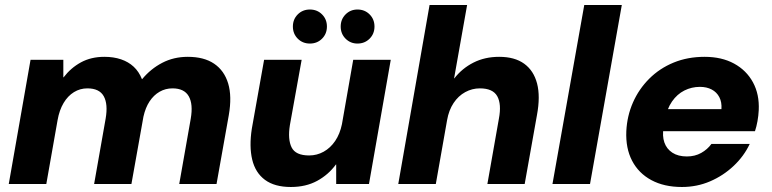

<svg xmlns="http://www.w3.org/2000/svg" viewBox="-20 -735 3083 767"><path d="M15 0 102 -496H233V-426H234Q263 -464 303.5 -486Q344 -508 397 -508Q434 -508 463.5 -498Q493 -488 514 -468.5Q535 -449 547 -419H548Q582 -460 628 -484Q674 -508 730 -508Q795 -508 835.5 -480.5Q876 -453 891.5 -401.5Q907 -350 894 -275L845 0H696L742 -261Q752 -319 734 -350.5Q716 -382 669 -382Q641 -382 617.5 -368.5Q594 -355 577.5 -330Q561 -305 553 -269L505 0H356L402 -261Q412 -319 394.5 -350.5Q377 -382 329 -382Q300 -382 275.5 -367Q251 -352 234 -323.5Q217 -295 210 -255L165 0Z M1142 12Q1077 12 1038.5 -16.5Q1000 -45 987.5 -97.5Q975 -150 986 -221L1035 -496H1185L1138 -235Q1129 -178 1145 -146Q1161 -114 1215 -114Q1246 -114 1273 -129Q1300 -144 1319 -172Q1338 -200 1346 -239L1391 -496H1541L1454 0H1323V-78H1322Q1292 -37 1247 -12.5Q1202 12 1142 12ZM1218 -561Q1189 -561 1169.5 -580.5Q1150 -600 1150 -629Q1150 -658 1169.5 -677.5Q1189 -697 1218 -697Q1247 -697 1266.5 -677.5Q1286 -658 1286 -629Q1286 -600 1266.5 -580.5Q1247 -561 1218 -561ZM1408 -561Q1380 -561 1360.5 -580.5Q1341 -600 1341 -629Q1341 -658 1360.5 -677.5Q1380 -697 1408 -697Q1437 -697 1456.5 -677.5Q1476 -658 1476 -629Q1476 -600 1456.5 -580.5Q1437 -561 1408 -561Z M1571 0 1696 -715H1846L1794 -422H1795Q1826 -462 1871.5 -485Q1917 -508 1974 -508Q2036 -508 2074 -480.5Q2112 -453 2125.5 -401.5Q2139 -350 2125 -275L2076 0H1927L1973 -261Q1984 -319 1966.5 -350.5Q1949 -382 1897 -382Q1866 -382 1838.5 -367Q1811 -352 1792 -323.5Q1773 -295 1766 -255L1721 0Z M2187 0 2314 -715H2464L2337 0Z M2704 12Q2633 12 2582 -15.5Q2531 -43 2505 -93Q2479 -143 2482 -211Q2485 -272 2508.5 -325.5Q2532 -379 2573.5 -420.5Q2615 -462 2671 -485Q2727 -508 2795 -508Q2863 -508 2912.5 -481Q2962 -454 2988 -406Q3014 -358 3011 -295Q3010 -273 3006 -251Q3002 -229 2996 -211H2586L2602 -299H2862Q2864 -327 2853.5 -347Q2843 -367 2823 -377.5Q2803 -388 2776 -388Q2743 -388 2714 -373.5Q2685 -359 2664.5 -329.5Q2644 -300 2636 -255L2631 -226Q2625 -192 2634 -166Q2643 -140 2666 -125Q2689 -110 2724 -110Q2756 -110 2781 -124Q2806 -138 2822 -160H2975Q2952 -111 2910.5 -72Q2869 -33 2816.5 -10.5Q2764 12 2704 12Z"/></svg>

Font: DM Sans 28pt Black
Style: Italic
Weight: 900
Italic angle: -10°
Version: Version 4.004;gftools[0.9.30]